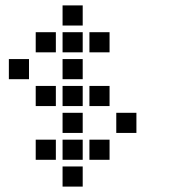

<svg xmlns="http://www.w3.org/2000/svg" viewBox="-20 -708 640 715"><path d="M214 -688Q213 -688 213 -688Q213 -688 213 -687V-614Q213 -613 213 -613Q213 -613 214 -613H287Q288 -613 288 -613Q288 -613 288 -614V-687Q288 -688 288 -688Q288 -688 287 -688ZM114 -588Q113 -588 113 -588Q113 -588 113 -587V-514Q113 -513 113 -513Q113 -513 114 -513H187Q188 -513 188 -513Q188 -513 188 -514V-587Q188 -588 188 -588Q188 -588 187 -588ZM214 -588Q213 -588 213 -588Q213 -588 213 -587V-514Q213 -513 213 -513Q213 -513 214 -513H287Q288 -513 288 -513Q288 -513 288 -514V-587Q288 -588 288 -588Q288 -588 287 -588ZM314 -588Q313 -588 313 -588Q313 -588 313 -587V-514Q313 -513 313 -513Q313 -513 314 -513H387Q388 -513 388 -513Q388 -513 388 -514V-587Q388 -588 388 -588Q388 -588 387 -588ZM14 -488Q13 -488 13 -488Q13 -488 13 -487V-414Q13 -413 13 -413Q13 -413 14 -413H87Q88 -413 88 -413Q88 -413 88 -414V-487Q88 -488 88 -488Q88 -488 87 -488ZM214 -488Q213 -488 213 -488Q213 -488 213 -487V-414Q213 -413 213 -413Q213 -413 214 -413H287Q288 -413 288 -413Q288 -413 288 -414V-487Q288 -488 288 -488Q288 -488 287 -488ZM114 -388Q113 -388 113 -388Q113 -388 113 -387V-314Q113 -313 113 -313Q113 -313 114 -313H187Q188 -313 188 -313Q188 -313 188 -314V-387Q188 -388 188 -388Q188 -388 187 -388ZM214 -388Q213 -388 213 -388Q213 -388 213 -387V-314Q213 -313 213 -313Q213 -313 214 -313H287Q288 -313 288 -313Q288 -313 288 -314V-387Q288 -388 288 -388Q288 -388 287 -388ZM314 -388Q313 -388 313 -388Q313 -388 313 -387V-314Q313 -313 313 -313Q313 -313 314 -313H387Q388 -313 388 -313Q388 -313 388 -314V-387Q388 -388 388 -388Q388 -388 387 -388ZM214 -288Q213 -288 213 -288Q213 -288 213 -287V-214Q213 -213 213 -213Q213 -213 214 -213H287Q288 -213 288 -213Q288 -213 288 -214V-287Q288 -288 288 -288Q288 -288 287 -288ZM414 -288Q413 -288 413 -288Q413 -288 413 -287V-214Q413 -213 413 -213Q413 -213 414 -213H487Q488 -213 488 -213Q488 -213 488 -214V-287Q488 -288 488 -288Q488 -288 487 -288ZM114 -188Q113 -188 113 -188Q113 -188 113 -187V-114Q113 -113 113 -113Q113 -113 114 -113H187Q188 -113 188 -113Q188 -113 188 -114V-187Q188 -188 188 -188Q188 -188 187 -188ZM214 -188Q213 -188 213 -188Q213 -188 213 -187V-114Q213 -113 213 -113Q213 -113 214 -113H287Q288 -113 288 -113Q288 -113 288 -114V-187Q288 -188 288 -188Q288 -188 287 -188ZM314 -188Q313 -188 313 -188Q313 -188 313 -187V-114Q313 -113 313 -113Q313 -113 314 -113H387Q388 -113 388 -113Q388 -113 388 -114V-187Q388 -188 388 -188Q388 -188 387 -188ZM214 -88Q213 -88 213 -88Q213 -88 213 -87V-14Q213 -13 213 -13Q213 -13 214 -13H287Q288 -13 288 -13Q288 -13 288 -14V-87Q288 -88 288 -88Q288 -88 287 -88Z"/></svg>

Font: Doto
Style: Bold
Weight: 700
Monospace: yes
Version: Version 1.000